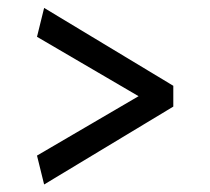

<svg xmlns="http://www.w3.org/2000/svg" viewBox="-20 -547 540 493"><path d="M425 -326.7 93.3 -526.7 75 -452.5 335.8 -300 75 -147.5 93.3 -73.3 425 -273.3V-300Z"/></svg>

Font: Boon Medium
Style: Regular
Weight: 500
Designer: Sungsit Sawaiwan
Foundry: FontUni
Version: Version 2.0